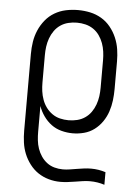

<svg xmlns="http://www.w3.org/2000/svg" viewBox="-53 -570 607 835"><g transform="rotate(5 250.0 -152.5)"><path d="M242 223Q216 223 191 216Q166 209 145 195Q124 181 108 160Q92 139 82.5 115.5Q73 92 69.5 66.5Q66 41 66 15V-320Q66 -347 70 -373Q74 -399 84.5 -423.5Q95 -448 112 -469Q129 -490 152 -503.5Q175 -517 201 -522.5Q227 -528 254 -528Q281 -528 307 -522.5Q333 -517 356 -503.5Q379 -490 396 -469Q413 -448 423.5 -423.5Q434 -399 438 -373Q442 -347 442 -320V-200Q442 -175 439 -150Q436 -125 428 -101Q420 -77 405.5 -56Q391 -35 371 -20Q351 -5 326.5 1.5Q302 8 277 8Q252 8 227.5 1.5Q203 -5 183.5 -19.5Q164 -34 149.5 -54.5Q135 -75 127 -98V15Q127 33 129 51.5Q131 70 137 87.5Q143 105 153.5 120.5Q164 136 178.5 147Q193 158 211 163Q229 168 248 168Q263 168 278.5 165.5Q294 163 309.5 160.5Q325 158 340 156Q355 154 371 154Q387 154 403 156.5Q419 159 434 164V219Q419 214 403 211.5Q387 209 370 209Q354 209 338 211.5Q322 214 306 216.5Q290 219 274 221Q258 223 242 223ZM254 -47Q273 -47 291.5 -51.5Q310 -56 325.5 -66.5Q341 -77 352 -92.5Q363 -108 369.5 -126Q376 -144 378.5 -162.5Q381 -181 381 -200V-320Q381 -339 378.5 -357.5Q376 -376 369.5 -394Q363 -412 352 -427.5Q341 -443 325.5 -453.5Q310 -464 291.5 -468.5Q273 -473 254 -473Q235 -473 216.5 -468.5Q198 -464 182.5 -453.5Q167 -443 156 -427.5Q145 -412 138.5 -394Q132 -376 129.5 -357.5Q127 -339 127 -320V-200Q127 -181 129.5 -162.5Q132 -144 138.5 -126Q145 -108 156 -93Q167 -78 182.5 -67Q198 -56 216.5 -51.5Q235 -47 254 -47Z"/></g></svg>

Font: Iosevka Light
Style: Regular
Weight: 300
Monospace: yes
Designer: Belleve Invis
Foundry: Belleve Invis
Version: Version 32.5.0; ttfautohint (v1.8.4)